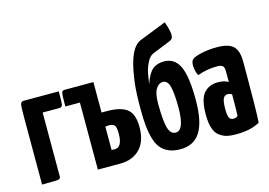

<svg xmlns="http://www.w3.org/2000/svg" viewBox="-97 -919 1572 1120"><g transform="rotate(-15 689.5 -359.5)"><path d="M33 -405Q33 -470 36.5 -485Q40 -500 56 -500H268Q268 -434 265 -419.5Q262 -405 246 -405H145V-20V-19Q145 -5 131 -2.5Q117 0 33 0Z M510 -316Q593 -316 631 -286Q669 -256 669 -177Q669 -91 624.5 -45.5Q580 0 505 0H370V-405H282Q282 -473 285 -486.5Q288 -500 303 -500H477V-316ZM477 -90Q483 -89 496 -89Q542 -89 542 -172Q542 -211 532 -222Q522 -233 498 -233L477 -231Z M969 -729Q995 -660 986 -632Q982 -622 969 -616L858 -571Q836 -562 820.5 -531Q805 -500 799.5 -473.5Q794 -447 788 -404Q809 -465 835.5 -487.5Q862 -510 905 -510Q969 -510 998 -449Q1027 -388 1027 -245Q1027 -115 988 -52.5Q949 10 867 10Q826 10 796.5 -3Q767 -16 749 -38.5Q731 -61 720.5 -97.5Q710 -134 706 -174.5Q702 -215 702 -271V-304Q703 -410 714 -469Q739 -638 807 -665ZM868 -396Q843 -396 826 -369Q809 -342 809 -281Q809 -177 821.5 -134Q834 -91 865 -91Q918 -91 918 -229Q918 -312 907.5 -354Q897 -396 868 -396Z M1063 -446Q1063 -470 1077 -481Q1090 -491 1131 -500.5Q1172 -510 1226 -510Q1295 -510 1323.5 -482.5Q1352 -455 1352 -388V-341Q1352 -96 1347 -22Q1293 10 1203 10Q1171 10 1149 5Q1127 0 1105 -15.5Q1083 -31 1072 -63.5Q1061 -96 1061 -146Q1061 -240 1092.5 -275.5Q1124 -311 1176 -311Q1217 -311 1240 -296V-365Q1240 -385 1230.5 -393.5Q1221 -402 1198 -402Q1136 -402 1078 -381Q1063 -410 1063 -446ZM1240 -221Q1231 -229 1214 -229Q1196 -229 1187.5 -211.5Q1179 -194 1179 -149Q1179 -112 1186 -97Q1193 -82 1211 -82Q1229 -82 1238 -92Q1240 -114 1240 -221Z"/></g></svg>

Font: Yanone Kaffeesatz Bold
Style: Regular
Weight: 700
Designer: Yanone (Cyrillic: Daniel Pouzeot)
Foundry: Yanone
Version: Version 1.003;PS 001.003;hotconv 1.0.88;makeotf.lib2.5.64775